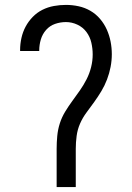

<svg xmlns="http://www.w3.org/2000/svg" viewBox="-20 -763 540 783"><path d="M211 0V-156Q211 -182 213.5 -208.5Q216 -235 224 -260Q232 -285 246 -308Q260 -331 275.5 -352Q291 -373 306 -394.5Q321 -416 333 -439.5Q345 -463 351.5 -489Q358 -515 358 -541Q358 -565 352.5 -589Q347 -613 332.5 -632.5Q318 -652 295.5 -662.5Q273 -673 249 -673Q226 -673 204.5 -665.5Q183 -658 168 -641Q153 -624 146.5 -602Q140 -580 140 -558V-555H62V-559Q62 -584 67.5 -608.5Q73 -633 84.5 -654.5Q96 -676 113.5 -694Q131 -712 153 -723Q175 -734 199.5 -738.5Q224 -743 249 -743Q275 -743 300.5 -737.5Q326 -732 348.5 -719Q371 -706 388 -686Q405 -666 415.5 -642.5Q426 -619 431 -593.5Q436 -568 436 -542Q436 -516 431 -490Q426 -464 416.5 -439Q407 -414 393.5 -391.5Q380 -369 364.5 -347.5Q349 -326 333 -304.5Q317 -283 306.5 -259Q296 -235 292.5 -208.5Q289 -182 289 -156V0Z"/></svg>

Font: Iosevka
Style: Regular
Weight: 400
Monospace: yes
Designer: Belleve Invis
Foundry: Belleve Invis
Version: Version 33.2.3; ttfautohint (v1.8.4)